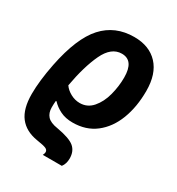

<svg xmlns="http://www.w3.org/2000/svg" viewBox="-187 -672 951 1031"><g transform="rotate(30 288.5 -157.0)"><path d="M240 220Q240 207 226.5 200.5Q213 194 167 187Q94 175 56.5 126.5Q19 78 19 -14Q19 -95 41 -206Q78 -391 152 -472.5Q226 -554 344 -554Q438 -554 491 -497Q544 -440 544 -335Q544 -236 514 -158Q484 -80 426 -35Q368 10 285 10Q241 10 208.5 -6Q176 -22 154 -46H150Q148 -28 148 -5Q148 29 166.5 49.5Q185 70 231 77Q311 91 340 115.5Q369 140 369 185Q369 218 352 240H234Q240 228 240 220ZM405 -338Q405 -443 331 -443Q266 -443 227.5 -361.5Q189 -280 166 -152Q181 -130 208.5 -115Q236 -100 266 -100Q313 -100 344.5 -136.5Q376 -173 390.5 -228Q405 -283 405 -338Z"/></g></svg>

Font: Noto Sans Display
Style: Bold Italic
Weight: 700
Italic angle: -12°
Designer: Monotype Design team
Foundry: Monotype Imaging Inc.
Version: Version 1.000